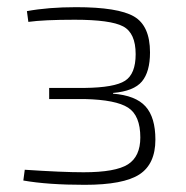

<svg xmlns="http://www.w3.org/2000/svg" viewBox="-20 -508 518 535"><path d="M59 -447 55 -477Q115 -488 192 -488Q309 -488 353.5 -462Q398 -436 398 -362Q398 -308 375.5 -281Q353 -254 295 -249V-247Q358 -242 385.5 -211.5Q413 -181 413 -119Q413 -51 368.5 -22Q324 7 216 7Q113 7 45 -5L49 -35Q154 -28 213 -28Q302 -28 336.5 -50Q371 -72 371 -125Q371 -186 337 -208Q303 -230 216 -232H117V-263H216Q299 -264 328.5 -283Q358 -302 358 -357Q358 -416 323 -434.5Q288 -453 188 -453Q102 -453 59 -447Z"/></svg>

Font: Exo 2.0 Extra Light
Style: Regular
Weight: 250
Designer: Natanael Gama
Version: Version 1.001;PS 001.001;hotconv 1.0.70;makeotf.lib2.5.58329